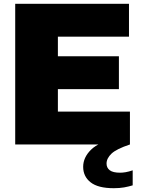

<svg xmlns="http://www.w3.org/2000/svg" viewBox="-20 -760 743 1010"><path d="M60 0V-740H658.5V-567H284.5V-464H605.5V-291H284.5V-173H663.5V0ZM578.5 230Q496 230 456.8 199.2Q417.5 168.5 417.5 117.5Q417.5 68.5 458.5 27.8Q499.5 -13 607.5 -40L663.5 0Q592.5 23.5 566.5 48.2Q540.5 73 540.5 100.5Q540.5 122.5 557.2 135.5Q574 148.5 612 148.5Q624.5 148.5 641 145.8Q657.5 143 678 136V215Q656.5 221.5 632.8 225.8Q609 230 578.5 230Z"/></svg>

Font: Encode Sans Semi Expanded Black
Style: Regular
Weight: 900
Width: 6
Designer: Multiple Designers
Foundry: Impallari Type
Version: Version 3.000; ttfautohint (v1.8.3) -l 8 -r 50 -G 200 -x 14 